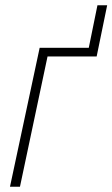

<svg xmlns="http://www.w3.org/2000/svg" viewBox="-20 -711 428 731"><path d="M18 0H56L161 -496H348L388 -691H351L318 -529H131Z"/></svg>

Font: Noto Sans SemiCondensed ExtraLight
Style: Italic
Weight: 200
Width: 4
Italic angle: -12°
Designer: Monotype Design Team
Foundry: Monotype Imaging Inc.
Version: Version 2.013